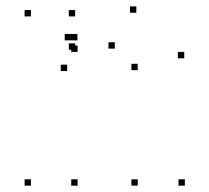

<svg xmlns="http://www.w3.org/2000/svg" viewBox="-20 -575 660 605"><path d="M216.8 -418.4V-438.4H196.8V-418.4ZM216.8 -523.3V-543.3H196.8V-523.3ZM77.5 -523.3V-543.3H57.5V-523.3ZM77.5 10V-10H57.5V10ZM224.5 10V-10H204.5V10ZM224.5 -411.4V-431.4H204.5V-411.4ZM560.5 -391.4V-411.4H540.5V-391.4ZM409.5 -534.8V-554.8H389.5V-534.8ZM224 -447.9V-467.9H204V-447.9ZM204 -447.9V-467.9H184V-447.9ZM191.5 -351.2V-371.2H171.5V-351.2ZM341.8 -421.8V-441.8H321.8V-421.8ZM414 -354V-374H394V-354ZM414 10V-10H394V10ZM562.5 10V-10H542.5V10Z"/></svg>

Font: Monaspace Argon Dots Var
Style: Regular
Weight: 400
Designer: Riley Cran and the Lettermatic Team
Version: Version 1.100 (Monaspace Argon Dots)